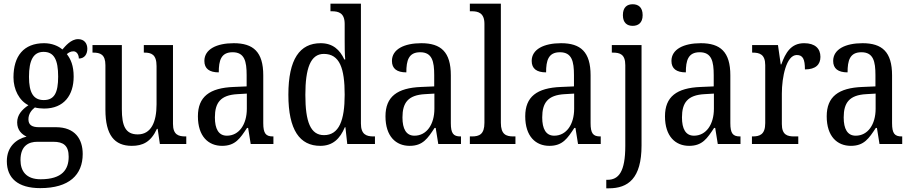

<svg xmlns="http://www.w3.org/2000/svg" viewBox="-20 -780 4943 1040"><path d="M198 239C355 239 428 167 428 54C428 -26 387 -91 283 -91H191C152 -91 134 -104 134 -134C134 -164 152 -185 169 -198C181 -194 205 -192 219 -192C327 -192 379 -265 379 -365C379 -425 363 -460 342 -487C353 -496 363 -502 378 -502C396 -502 407 -483 407 -463C439 -463 453 -488 453 -516C453 -544 437 -568 403 -568C364 -568 334 -530 318 -512C296 -531 261 -546 219 -546C108 -546 53 -476 53 -361C53 -295 84 -235 134 -210C98 -186 73 -157 73 -117C73 -74 99 -52 124 -40C68 -27 17 15 17 93C17 185 77 239 198 239ZM217 -238C161 -238 137 -278 137 -364C137 -454 161 -499 216 -499C273 -499 295 -456 295 -365C295 -277 274 -238 217 -238ZM200 191C121 191 91 146 91 87C91 8 137 -12 182 -12H269C323 -12 352 8 352 69C352 137 318 191 200 191Z M694 10C752 10 797 -10 830 -82H834L846 0H989V-41H985C948 -41 917 -49 917 -109V-536H759V-495H762C799 -495 828 -486 828 -422V-215C828 -118 798 -52 726 -52C659 -52 640 -99 640 -189V-536H481V-495H485C522 -495 551 -486 551 -427V-186C551 -48 600 10 694 10Z M1183 10C1255 10 1281 -31 1318 -87H1324L1338 0H1461V-41H1458C1420 -41 1406 -57 1406 -113V-372C1406 -499 1352 -546 1246 -546C1153 -546 1087 -513 1087 -450C1087 -408 1114 -388 1165 -388C1165 -452 1177 -497 1240 -497C1305 -497 1316 -447 1316 -373V-312L1246 -309C1115 -304 1052 -256 1052 -150C1052 -41 1109 10 1183 10ZM1209 -45C1164 -45 1144 -82 1144 -144C1144 -223 1174 -265 1266 -270L1317 -273V-191C1317 -106 1275 -45 1209 -45Z M1715 10C1783 10 1822 -29 1848 -91H1851L1861 0H2011V-41H2003C1964 -41 1935 -52 1935 -111V-760H1770V-719H1777C1814 -719 1847 -710 1847 -650V-565C1847 -529 1847 -490 1850 -458H1845C1821 -510 1783 -546 1717 -546C1604 -546 1542 -460 1542 -267C1542 -75 1604 10 1715 10ZM1735 -48C1662 -48 1634 -120 1634 -266C1634 -410 1662 -488 1734 -488C1820 -488 1847 -410 1847 -267C1847 -129 1817 -48 1735 -48Z M2199 10C2271 10 2297 -31 2334 -87H2340L2354 0H2477V-41H2474C2436 -41 2422 -57 2422 -113V-372C2422 -499 2368 -546 2262 -546C2169 -546 2103 -513 2103 -450C2103 -408 2130 -388 2181 -388C2181 -452 2193 -497 2256 -497C2321 -497 2332 -447 2332 -373V-312L2262 -309C2131 -304 2068 -256 2068 -150C2068 -41 2125 10 2199 10ZM2225 -45C2180 -45 2160 -82 2160 -144C2160 -223 2190 -265 2282 -270L2333 -273V-191C2333 -106 2291 -45 2225 -45Z M2525 0H2772V-41H2761C2721 -41 2693 -52 2693 -115V-760H2525V-719H2536C2570 -719 2604 -710 2604 -651V-115C2604 -52 2576 -41 2536 -41H2525Z M2956 10C3028 10 3054 -31 3091 -87H3097L3111 0H3234V-41H3231C3193 -41 3179 -57 3179 -113V-372C3179 -499 3125 -546 3019 -546C2926 -546 2860 -513 2860 -450C2860 -408 2887 -388 2938 -388C2938 -452 2950 -497 3013 -497C3078 -497 3089 -447 3089 -373V-312L3019 -309C2888 -304 2825 -256 2825 -150C2825 -41 2882 10 2956 10ZM2982 -45C2937 -45 2917 -82 2917 -144C2917 -223 2947 -265 3039 -270L3090 -273V-191C3090 -106 3048 -45 2982 -45Z M3407 -640C3436 -640 3461 -655 3461 -698C3461 -742 3436 -757 3407 -757C3378 -757 3354 -742 3354 -698C3354 -655 3378 -640 3407 -640ZM3264 240H3278C3382 240 3455 187 3455 8V-536H3294V-495H3300C3338 -495 3367 -486 3367 -427V10C3367 151 3331 194 3270 194H3264Z M3713 10C3785 10 3811 -31 3848 -87H3854L3868 0H3991V-41H3988C3950 -41 3936 -57 3936 -113V-372C3936 -499 3882 -546 3776 -546C3683 -546 3617 -513 3617 -450C3617 -408 3644 -388 3695 -388C3695 -452 3707 -497 3770 -497C3835 -497 3846 -447 3846 -373V-312L3776 -309C3645 -304 3582 -256 3582 -150C3582 -41 3639 10 3713 10ZM3739 -45C3694 -45 3674 -82 3674 -144C3674 -223 3704 -265 3796 -270L3847 -273V-191C3847 -106 3805 -45 3739 -45Z M4053 0H4304V-41H4282C4245 -41 4215 -49 4215 -108V-273C4215 -362 4239 -482 4296 -482C4329 -482 4340 -459 4340 -404C4399 -404 4424 -431 4424 -472C4424 -517 4395 -546 4336 -546C4264 -546 4235 -494 4212 -431H4209L4194 -536H4054V-495H4057C4094 -495 4125 -486 4125 -427V-113C4125 -50 4094 -41 4056 -41H4053Z M4589 10C4661 10 4687 -31 4724 -87H4730L4744 0H4867V-41H4864C4826 -41 4812 -57 4812 -113V-372C4812 -499 4758 -546 4652 -546C4559 -546 4493 -513 4493 -450C4493 -408 4520 -388 4571 -388C4571 -452 4583 -497 4646 -497C4711 -497 4722 -447 4722 -373V-312L4652 -309C4521 -304 4458 -256 4458 -150C4458 -41 4515 10 4589 10ZM4615 -45C4570 -45 4550 -82 4550 -144C4550 -223 4580 -265 4672 -270L4723 -273V-191C4723 -106 4681 -45 4615 -45Z"/></svg>

Font: Noto Serif Myanmar Condensed
Style: Regular
Weight: 400
Width: 3
Designer: Ben Mitchell and the Monotype Design Team
Foundry: Monotype Imaging Inc.
Version: Version 2.106